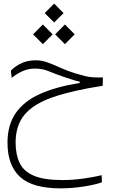

<svg xmlns="http://www.w3.org/2000/svg" viewBox="-20 -742 626 1063"><path d="M316.4 300.8Q159.2 300.8 90.3 236.8Q21.5 172.9 21.5 48.3Q21.5 -51.3 67.9 -117.2Q114.3 -183.1 203.4 -222.7Q292.5 -262.2 421.4 -282.7V-290Q402.3 -293.9 385.5 -299.1Q368.7 -304.2 328.6 -317.9Q281.7 -334.5 248 -348.4Q214.4 -362.3 173.8 -362.3Q135.7 -362.3 103.3 -347.4Q70.8 -332.5 44.9 -311L40 -351.1Q67.4 -378.4 101.8 -393.3Q136.2 -408.2 177.7 -408.2Q211.4 -408.2 245.1 -395.8Q278.8 -383.3 316.2 -366.2Q353.5 -349.1 398.4 -335.4Q429.2 -326.2 450 -321Q470.7 -315.9 492.9 -314.2Q515.1 -312.5 549.8 -313L548.3 -267.1Q378.9 -240.7 272.5 -203.9Q166 -167 116.2 -107.4Q66.4 -47.9 66.4 47.4Q66.4 113.3 88.4 159.7Q110.4 206.1 166.7 230.5Q223.1 254.9 326.2 254.9Q382.3 254.9 440.2 246.8Q498 238.8 543 228L543.9 267.6Q501 282.2 437.7 291.5Q374.5 300.8 316.4 300.8ZM217.3 -497.6 163.1 -551.8 217.3 -606.4 271.5 -551.8ZM339.4 -497.6 285.2 -551.8 339.4 -606.4 393.6 -551.8ZM279.8 -617.7 227.5 -669.4 279.8 -722.2 332 -669.4Z"/></svg>

Font: Cascadia Code ExtraLight
Style: Regular
Weight: 200
Monospace: yes
Designer: Aaron Bell
Foundry: Saja Typeworks
Version: Version 2407.024; ttfautohint (v1.8.4)